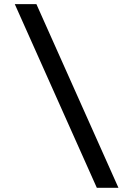

<svg xmlns="http://www.w3.org/2000/svg" viewBox="-20 -806 626 919"><path d="M443.4 92.8 50.8 -786.1H154.3L546.9 92.8Z"/></svg>

Font: Caskaydia Cove
Style: Regular
Weight: 400
Monospace: yes
Designer: Aaron Bell
Foundry: Saja Typeworks
Version: Version 4.300; ttfautohint (v1.8.3)